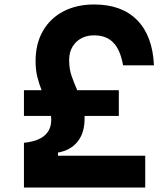

<svg xmlns="http://www.w3.org/2000/svg" viewBox="-20 -838 740 858"><path d="M87 0V-200Q209 -212 209 -303Q209 -311 208 -320H87V-435H166Q155 -462 147 -493.5Q139 -525 139 -565Q139 -643 172 -700Q205 -757 264 -787.5Q323 -818 401 -818Q524 -818 593 -748Q662 -678 668 -546H530Q518 -615 486.5 -647.5Q455 -680 401 -680Q351 -680 320 -649.5Q289 -619 289 -569Q289 -529 300.5 -497Q312 -465 325 -435H511V-320H358Q358 -314 358 -308Q358 -245 327.5 -206Q297 -167 239 -156V-142H629V0Z"/></svg>

Font: Martian Mono SemiBold
Style: Regular
Weight: 600
Monospace: yes
Designer: Roman Shamin
Foundry: Evil Martians
Version: Version 1.000; ttfautohint (v1.8.4.7-5d5b)